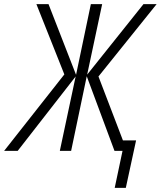

<svg xmlns="http://www.w3.org/2000/svg" viewBox="-73 -734 782 934"><path d="M485 180 523 0H484L349 -363L273 0H218L295 -362L13 0H-53L240 -372L104 -714H163L297 -370L369 -714H424L351 -371L625 -714H689L406 -362L525 -51H589L539 180Z"/></svg>

Font: Noto Sans Display SemiCondensed Light
Style: Italic
Weight: 300
Width: 4
Italic angle: -12°
Designer: Monotype Design Team
Foundry: Monotype Imaging Inc.
Version: Version 1.900